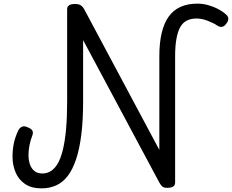

<svg xmlns="http://www.w3.org/2000/svg" viewBox="-20 -1021 1278 1058"><path d="M209 17Q153 17 117.5 -7.5Q82 -32 65.5 -72Q49 -112 49 -156Q49 -198 56.5 -232.5Q64 -267 81 -303Q89 -318 102 -323Q115 -328 131 -320Q151 -313 157.5 -302.5Q164 -292 159 -277Q149 -252 143 -223Q137 -194 137 -168Q137 -138 145 -115Q153 -92 170 -78.5Q187 -65 214 -65Q239 -65 260.5 -78.5Q282 -92 298.5 -120.5Q315 -149 326.5 -196Q338 -243 344 -309Q350 -375 350 -463V-971Q350 -985 361 -992Q372 -999 394 -999Q413 -999 424.5 -992Q436 -985 444 -970L858 -195V-711Q858 -785 871 -839.5Q884 -894 909.5 -929.5Q935 -965 974.5 -983Q1014 -1001 1068 -1001Q1098 -1001 1128 -992.5Q1158 -984 1184 -970Q1210 -956 1228 -939Q1239 -929 1238 -915.5Q1237 -902 1225 -888Q1215 -875 1203 -873Q1191 -871 1176 -881Q1157 -894 1124.5 -906.5Q1092 -919 1063 -919Q1033 -919 1010.5 -908Q988 -897 974 -873Q960 -849 952.5 -809Q945 -769 945 -711V-15Q945 0 934 7Q923 14 901 14Q891 14 884 12Q877 10 871 3.5Q865 -3 858 -15L438 -800V-462Q438 -358 428 -278.5Q418 -199 399 -142.5Q380 -86 352.5 -50.5Q325 -15 288.5 1Q252 17 209 17Z"/></svg>

Font: Playwrite PL
Style: Regular
Weight: 400
Designer: Veronika Burian, José Scaglione
Foundry: TypeTogether
Version: Version 1.002